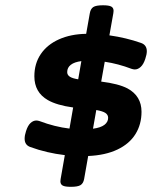

<svg xmlns="http://www.w3.org/2000/svg" viewBox="-20 -661 640 742"><path d="M418.9 -619.1Q418.9 -616.7 418 -609.9L402.8 -524.4Q467.8 -515.1 524.9 -495.1Q547.4 -487.3 547.4 -462.9Q547.4 -451.2 541.5 -433.6Q534.7 -412.6 523.9 -402.6Q513.2 -392.6 501 -392.6Q495.6 -392.6 488.3 -395Q437 -414.6 384.8 -422.4L371.1 -345.7Q438 -337.4 472.7 -319.3Q526.9 -290 526.9 -229Q526.9 -180.2 503.4 -142.6Q480 -105 433.6 -83Q387.2 -61 320.8 -58.1L305.2 30.3Q302.2 47.4 291.5 54.2Q280.8 61 253.9 61Q231.4 61 222.4 56.2Q213.4 51.3 213.4 39.6Q213.4 37.1 214.4 30.3L230.5 -61.5Q160.2 -69.8 97.2 -92.8Q75.2 -100.6 75.2 -125Q75.2 -138.2 80.6 -154.3Q87.4 -175.8 97.9 -185.5Q108.4 -195.3 120.6 -195.3Q126 -195.3 133.3 -192.9Q191.4 -170.9 248.5 -164.1L262.7 -245.6Q199.2 -254.4 164.6 -274.4Q112.8 -304.2 112.8 -366.2Q112.8 -415.5 137.7 -452.1Q162.6 -488.8 208 -509Q253.4 -529.3 313 -530.3L327.1 -609.9Q330.1 -627 340.6 -633.8Q351.1 -640.6 377.9 -640.6Q400.9 -640.6 409.9 -635.7Q418.9 -630.9 418.9 -619.1ZM239.7 -382.3Q239.7 -371.1 250 -364.5Q260.3 -357.9 282.2 -354.5L294.4 -424.8Q267.6 -421.4 253.7 -410.6Q239.7 -399.9 239.7 -382.3ZM339.4 -163.6Q369.1 -167.5 383.5 -178.5Q397.9 -189.5 397.9 -205.6Q397.9 -217.3 387.5 -224.4Q377 -231.4 352.1 -235.8Z"/></svg>

Font: Courier Prime Sans
Style: Bold Italic
Weight: 700
Italic angle: -10°
Designer: Alan Dague-Greene
Foundry: Quote-Unquote Apps
Version: Version 3.020